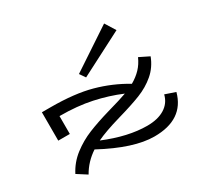

<svg xmlns="http://www.w3.org/2000/svg" viewBox="-159 -1001 1309 1237"><g transform="rotate(-30 495.5 -382.5)"><path d="M926 -164Q878 14 661 14Q509 14 284 -107Q211 -59 170 14L98 -32Q133 -100 193 -146Q253 -192 322 -220Q391 -248 484 -275Q587 -304 633 -321Q538 -361 433 -383.5Q328 -406 196 -406V-273H110V-484H174Q353 -484 475 -450.5Q597 -417 704 -353Q746 -377 775.5 -408Q805 -439 824 -482L897 -446Q871 -378 819 -333.5Q767 -289 698.5 -262Q630 -235 521 -204Q407 -171 342 -140Q514 -69 655 -69Q735 -69 785.5 -100.5Q836 -132 850 -190ZM469 -536 791 -702 743 -779 440 -578Z"/></g></svg>

Font: BioRhyme Expanded
Style: Regular
Weight: 400
Width: 7
Designer: Aoife Mooney
Foundry: Aoife Mooney Type
Version: Version 1.001